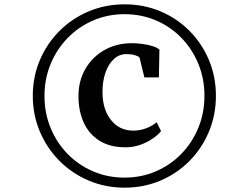

<svg xmlns="http://www.w3.org/2000/svg" viewBox="-20 -932 1086 887"><path d="M131.5 -489.5Q131.5 -578.5 164.5 -655.2Q197.5 -732 255.5 -789.8Q313.5 -847.5 390.5 -879.8Q467.5 -912 555.5 -912Q644 -912 720.8 -879.8Q797.5 -847.5 855 -789.8Q912.5 -732 945 -655.2Q977.5 -578.5 977.5 -489.5Q977.5 -400.5 945 -323.2Q912.5 -246 855 -188Q797.5 -130 720.8 -97.5Q644 -65 555.5 -65Q467.5 -65 390.5 -97.5Q313.5 -130 255.5 -188Q197.5 -246 164.5 -323.2Q131.5 -400.5 131.5 -489.5ZM185.5 -489Q185.5 -409.5 213.8 -341Q242 -272.5 292.2 -221Q342.5 -169.5 409.8 -140.5Q477 -111.5 555.5 -111.5Q633.5 -111.5 700.8 -140.8Q768 -170 818 -221.5Q868 -273 896.2 -341.5Q924.5 -410 924.5 -489.5Q924.5 -568.5 896.2 -637.2Q868 -706 818 -757.2Q768 -808.5 700.8 -837.5Q633.5 -866.5 555.5 -866.5Q477 -866.5 409.8 -837.2Q342.5 -808 292.2 -756.2Q242 -704.5 213.8 -636.2Q185.5 -568 185.5 -489ZM560.5 -251.5Q487.5 -251.5 439 -282.2Q390.5 -313 366.5 -366.5Q342.5 -420 342.5 -488.5Q342.5 -558 374 -613Q405.5 -668 461.5 -700.2Q517.5 -732.5 590.5 -732.5Q612 -732.5 637.8 -729Q663.5 -725.5 685.2 -718.8Q707 -712 716.5 -702.5L714 -574.5H647L624.5 -666.5Q617.5 -673 602 -677.5Q586.5 -682 564 -682Q530.5 -682 505.8 -659Q481 -636 467.2 -596.5Q453.5 -557 453.5 -507Q453.5 -426.5 492.8 -377.5Q532 -328.5 596 -328.5Q626.5 -328.5 655.5 -339.5Q684.5 -350.5 703.5 -367.5L724 -326.5Q710.5 -309 685.5 -291.8Q660.5 -274.5 628.2 -263Q596 -251.5 560.5 -251.5Z"/></svg>

Font: Merriweather 96pt Black
Style: Italic
Weight: 900
Italic angle: -7.8°
Version: Version 2.101